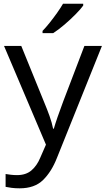

<svg xmlns="http://www.w3.org/2000/svg" viewBox="-20 -768 562 1022"><path d="M224.6 2 1.5 -523.4H93.3L214.4 -225.6Q231 -186 243.7 -150.6Q256.3 -115.2 262.7 -83H266.6Q273.4 -107.4 287.1 -147Q300.8 -186.5 315.9 -226.6L429.2 -523.4H522.5L283.2 72.3Q254.4 146 209.2 190.2Q164.1 234.4 85 234.4Q60.5 234.4 41.7 231.9Q22.9 229.5 9.8 226.6V158.2Q21 160.2 36.9 162.1Q52.7 164.1 70.8 164.1Q118.2 164.1 147.5 138.9Q176.8 113.8 194.3 71.3ZM422.9 -748V-738.3Q410.2 -720.2 382.8 -692.4Q355.5 -664.6 323.2 -637Q291 -609.4 263.2 -591.8H206.5V-603.5Q224.1 -621.6 244.4 -647Q264.6 -672.4 283.7 -699.2Q302.7 -726.1 315.4 -748Z"/></svg>

Font: Lunasima
Style: Regular
Weight: 400
Designer: The DocRepair Project, Monotype Design Team
Foundry: Google
Version: Version 2.009